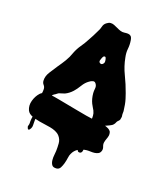

<svg xmlns="http://www.w3.org/2000/svg" viewBox="-150 -789 638 728"><g transform="rotate(30 168.5 -424.5)"><path d="M18 -347Q23 -355 32 -359Q41 -363 51.5 -364.5Q62 -366 73 -366H93Q133 -366 173 -365Q213 -364 253 -366Q260 -366 270 -367Q280 -368 289.5 -367.5Q299 -367 307.5 -364.5Q316 -362 321 -356Q325 -348 325 -342Q325 -334 323.5 -326.5Q322 -319 322 -311Q322 -303 327 -295Q332 -287 331 -279Q330 -270 324.5 -265.5Q319 -261 311.5 -258.5Q304 -256 295.5 -255Q287 -254 280 -252Q263 -247 250.5 -236.5Q238 -226 234 -209Q232 -203 232.5 -191.5Q233 -180 232 -168.5Q231 -157 228 -147.5Q225 -138 216 -135Q202 -131 195.5 -137.5Q189 -144 186 -154.5Q183 -165 182.5 -176Q182 -187 181 -192Q179 -206 175 -221.5Q171 -237 158 -247Q150 -253 139 -255.5Q128 -258 116 -258Q104 -258 92 -257.5Q80 -257 71 -257Q57 -257 40 -259.5Q23 -262 15 -273Q4 -289 6 -310Q8 -331 18 -347ZM51 -546Q55 -566 63 -583Q71 -600 77 -619Q81 -630 84.5 -641.5Q88 -653 91 -664Q95 -675 95.5 -686.5Q96 -698 104 -706Q110 -713 117 -715Q124 -717 132 -715.5Q140 -714 148.5 -711.5Q157 -709 165 -708Q173 -707 180.5 -709.5Q188 -712 194.5 -713Q201 -714 206.5 -711Q212 -708 216 -697Q222 -680 223 -663.5Q224 -647 231 -630Q243 -598 263 -570.5Q283 -543 300 -513Q305 -504 310 -494.5Q315 -485 319 -474L323 -462L327 -450Q328 -447 328 -444Q328 -441 329 -438Q330 -436 330.5 -433Q331 -430 332 -428V-416Q331 -413 330 -411Q329 -409 327 -407Q324 -402 323.5 -398Q323 -394 320 -389Q317 -383 308 -377Q302 -373 296.5 -369Q291 -365 285 -361Q278 -357 275 -353Q272 -349 270 -342Q265 -329 267 -315Q269 -301 266 -287Q264 -279 264.5 -272Q265 -265 267 -257Q268 -252 268.5 -244.5Q269 -237 265 -233Q263 -231 259 -230.5Q255 -230 253 -232Q251 -233 249 -238Q247 -243 246 -245Q243 -253 243 -260V-275Q243 -291 239 -303Q235 -317 238 -335Q240 -343 239 -351.5Q238 -360 237 -368Q236 -373 235 -377.5Q234 -382 232 -386Q227 -396 219 -404Q216 -407 210 -415Q199 -430 193 -452Q191 -460 190.5 -469.5Q190 -479 185 -485Q178 -494 170.5 -491Q163 -488 157 -481Q146 -470 139.5 -453Q133 -436 125 -423Q115 -407 101 -397Q97 -395 93.5 -393Q90 -391 86 -389Q80 -387 76 -382Q72 -377 67 -373Q62 -369 61 -363Q60 -357 58 -352Q55 -341 57 -331Q59 -321 59 -310Q58 -302 56 -295Q54 -288 53 -280Q52 -272 52 -262.5Q52 -253 54 -245Q55 -239 56.5 -232Q58 -225 56 -219Q55 -217 54 -214Q53 -211 51 -210Q48 -208 45.5 -211.5Q43 -215 42 -217Q41 -219 41.5 -222.5Q42 -226 42 -228Q42 -232 40 -240Q37 -260 40 -279Q43 -298 37 -318Q35 -323 33 -327.5Q31 -332 29 -337Q25 -345 25 -354Q25 -363 23 -372Q21 -380 14.5 -385Q8 -390 6 -399Q2 -416 10 -435.5Q18 -455 25 -471Q34 -490 41 -508Q48 -526 51 -546ZM153 -572Q153 -565 159 -563Q165 -561 169 -566Q174 -572 172 -579Q171 -584 167.5 -590.5Q164 -597 158 -592Q156 -590 154.5 -582.5Q153 -575 153 -572Z"/></g></svg>

Font: Double Feature
Style: Regular
Weight: 400
Designer: David Shetterly
Foundry: David Shetterly
Version: Version 2.100 1997 initial release